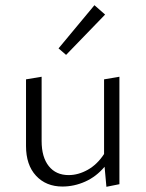

<svg xmlns="http://www.w3.org/2000/svg" viewBox="-20 -713 560 738"><path d="M439 -418V-5L389 5L382 -72Q350 -34 307.5 -15Q265 4 220 4Q157 4 118.5 -37.5Q80 -79 80 -152V-408L140 -418V-171Q140 -109 167.5 -74.5Q195 -40 244 -40Q281 -40 317.5 -60.5Q354 -81 380 -121V-408ZM205 -527 343 -693 384 -657 234 -502Z"/></svg>

Font: Ysabeau Semilight
Style: Regular
Weight: 300
Designer: Christian Thalmann (Catharsis Fonts)
Version: Version 0.003